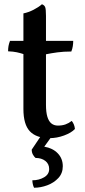

<svg xmlns="http://www.w3.org/2000/svg" viewBox="-20 -640 398 902"><path d="M213 9Q151 9 120.5 -23Q90 -55 90 -128V-386Q75 -391 58.5 -394.5Q42 -398 18 -399Q18 -413 20 -424Q22 -435 27 -448H90V-577Q114 -582 137.5 -594Q161 -606 177 -620Q188 -616 192 -607Q196 -598 196 -565V-448H324Q324 -436 322 -423Q320 -410 315 -398Q279 -398 249.5 -394Q220 -390 196 -385V-148Q196 -113 202.5 -91.5Q209 -70 221.5 -60Q234 -50 252 -50Q272 -50 287.5 -55.5Q303 -61 317 -72Q330 -56 332 -34Q315 -16 281 -3.5Q247 9 213 9ZM140 242Q136 234 134 224.5Q132 215 132 207Q163 207 187 193Q211 179 211 154Q211 130 193 116Q175 102 147 102Q140 96 134.5 86Q129 76 129 63L182 -16H235L188 49Q228 56 251.5 80.5Q275 105 275 141Q275 174 254 196.5Q233 219 202 230.5Q171 242 140 242Z"/></svg>

Font: Vollkorn Medium
Style: Regular
Weight: 500
Designer: Friedrich Althausen
Foundry: Friedrich Althausen
Version: Version 5.000